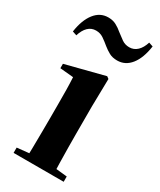

<svg xmlns="http://www.w3.org/2000/svg" viewBox="-212 -876 785 943"><g transform="rotate(30 180.0 -404.5)"><path d="M38 0V-30L144 -41H214L322 -30V0ZM105 0Q106 -26 106.5 -68Q107 -110 107.5 -156Q108 -202 108 -236V-313Q108 -363 107.5 -398Q107 -433 105 -468L29 -475V-500L248 -556L260 -547L257 -390V-236Q257 -202 257.5 -156Q258 -110 259 -68Q260 -26 261 0ZM-8 -662Q2 -731 32.5 -770Q63 -809 109 -809Q135 -809 154.5 -798.5Q174 -788 190 -774Q209 -759 227.5 -746Q246 -733 270 -733Q296 -733 315 -751Q334 -769 344 -802L368 -794Q358 -724 327.5 -685.5Q297 -647 251 -647Q224 -647 205 -657.5Q186 -668 170 -681Q151 -697 132 -710Q113 -723 89 -723Q63 -723 44.5 -705Q26 -687 16 -654Z"/></g></svg>

Font: Noto Serif TC ExtraBold
Style: Regular
Weight: 800
Designer: Ryoko NISHIZUKA 西塚涼子 (kana & ideographs); Frank Grießhammer (Latin, Greek & Cyrillic); Wenlong ZHANG 张文龙 (bopomofo); San
Foundry: Adobe
Version: Version 2.002-H1;hotconv 1.1.0;makeotfexe 2.6.0